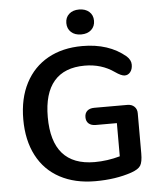

<svg xmlns="http://www.w3.org/2000/svg" viewBox="-60 -961 854 1022"><g transform="rotate(-5 366.5 -450.0)"><path d="M664.1 -332V-117.2Q664.1 -71.3 652.1 -52.2Q640.1 -33.2 601.6 -20Q517.1 8.8 408.2 8.8Q299.3 8.8 219.2 -34.2Q139.2 -77.1 96.7 -158.7Q54.2 -240.2 54.2 -352.1Q54.2 -463.9 96.7 -545.4Q139.2 -627 217 -670.4Q294.9 -713.9 400.9 -713.9Q542 -713.9 631.8 -638.2Q654.8 -617.2 654.8 -592.5Q654.8 -567.9 642.8 -553Q630.9 -538.1 612.8 -538.1Q594.7 -538.1 562 -561Q494.1 -608.9 404.8 -608.9Q295.9 -608.9 240.5 -544.4Q185.1 -480 185.1 -353Q185.1 -93.3 413.1 -92.8Q481 -92.8 548.8 -111.8V-289.1H436Q412.1 -289.1 398.4 -301Q384.8 -313 384.8 -335Q384.8 -356.9 398.4 -368.9Q412.1 -380.9 436 -380.9H612.8Q636.2 -380.9 650.1 -367.4Q664.1 -354 664.1 -332ZM347.2 -794.4Q327.1 -813 327.1 -843Q327.1 -873 347.2 -891.1Q367.2 -909.2 400.6 -909.2Q434.1 -909.2 454.6 -891.1Q475.1 -873 475.1 -843Q475.1 -813 455.1 -794.4Q435.1 -775.9 401.1 -775.9Q367.2 -775.9 347.2 -794.4Z"/></g></svg>

Font: Nunito-Bold
Style: Bold
Weight: 700
Designer: Vernon Adams
Foundry: newtypography
Version: Version 3.000